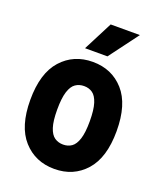

<svg xmlns="http://www.w3.org/2000/svg" viewBox="-138 -825 778 926"><g transform="rotate(20 250.5 -362.0)"><path d="M29 -262Q29 -399 91 -468Q153 -537 251 -537Q349 -537 410.5 -468Q472 -399 472 -262Q472 -126 410.5 -57Q349 12 251 12Q153 12 91 -57Q29 -126 29 -262ZM167 -262Q167 -204 177.5 -171.5Q188 -139 207 -126Q226 -113 251 -113Q276 -113 294.5 -126Q313 -139 323.5 -171.5Q334 -204 334 -262Q334 -321 323.5 -354Q313 -387 294.5 -400Q276 -413 251 -413Q226 -413 207 -400Q188 -387 177.5 -354Q167 -321 167 -262ZM192 -586 269 -736H419L307 -586Z"/></g></svg>

Font: Radio Canada Condensed
Style: Bold
Weight: 700
Width: 3
Designer: Charles Daoud, Etienne Aubert Bonn, Alexandre Saumier Demers, Jacques Le Bailly
Foundry: Radio-Canada
Version: Version 2.104; ttfautohint (v1.8.4.7-5d5b);gftools[0.9.28.de